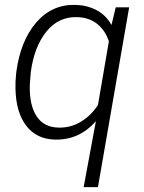

<svg xmlns="http://www.w3.org/2000/svg" viewBox="-20 -558 586 781"><path d="M46.4 -266.1Q63.5 -392.1 127.2 -466.3Q190.9 -540.5 286.6 -538.1Q333 -537.1 371.6 -517.3Q410.2 -497.6 433.6 -456.5L450.7 -528.3H505.4L378.4 203.1H320.3L370.1 -65.4Q302.2 12.7 202.6 9.8Q128.4 7.8 86.7 -46.6Q44.9 -101.1 43 -196.3Q42 -226.6 45.4 -255.4ZM104.5 -255.9 101.1 -210Q99.6 -129.9 128.7 -85.4Q157.7 -41 215.8 -39.1Q264.2 -37.1 305.9 -61Q347.7 -85 378.4 -130.4L422.9 -390.1Q407.7 -435.1 375.2 -460.9Q342.8 -486.8 293.9 -488.3Q217.8 -490.7 168.5 -429.2Q119.1 -367.7 105.5 -266.1Z"/></svg>

Font: Roboto Light
Style: Italic
Weight: 300
Italic angle: -12°
Designer: Google
Version: Version 2.134; 2016; ttfautohint (v1.6)